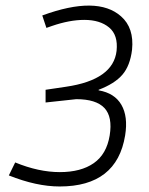

<svg xmlns="http://www.w3.org/2000/svg" viewBox="-20 -665 540 695"><path d="M145 -294V-340L219 -351Q390 -376 402 -481Q408 -538 375 -565.5Q342 -593 285 -593Q232 -593 168 -571L148 -564L133 -609Q332 -682 418 -606Q466 -564 458 -485Q451 -427 423 -394.5Q395 -362 337 -340V-338Q395 -328 419.5 -285.5Q444 -243 433 -175Q403 10 196 10Q112 10 12 -30L35 -77Q120 -42 196.5 -42Q273 -42 319.5 -74.5Q366 -107 377 -174.5Q388 -242 358 -274Q328 -306 256 -306Z"/></svg>

Font: TypoPRO Lekton
Style: Italic
Weight: 400
Italic angle: -9.3°
Designer: Paolo Mazzetti, Luciano Perondi, Raffaele Flato, Elena Papassissa, Emilio Macchia, Michela Povoleri, Tobias Seemiller, R
Version: Version 3.000